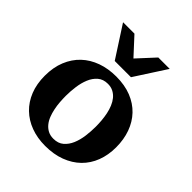

<svg xmlns="http://www.w3.org/2000/svg" viewBox="-202 -849 989 989"><g transform="rotate(45 292.0 -355.0)"><path d="M403.8 -242.2Q403.8 -263.2 401.9 -286.4Q399.9 -309.6 395.3 -332Q390.6 -354.5 382.3 -374.5Q374 -394.5 361.6 -409.7Q349.1 -424.8 332 -433.8Q314.9 -442.9 292 -442.9Q258.3 -442.9 236.8 -424.3Q215.3 -405.8 203.4 -376.7Q191.4 -347.7 186.8 -313Q182.1 -278.3 182.1 -246.1Q182.1 -224.6 183.8 -201.2Q185.5 -177.7 190.2 -155.3Q194.8 -132.8 202.6 -112.8Q210.4 -92.8 222.9 -77.4Q235.4 -62 252.4 -53Q269.5 -43.9 293 -43.9Q327.1 -43.9 348.6 -62.3Q370.1 -80.6 382.3 -109.4Q394.5 -138.2 399.2 -173.3Q403.8 -208.5 403.8 -242.2ZM553.2 -241.2Q553.2 -185.1 535.4 -138.4Q517.6 -91.8 483.4 -58.3Q449.2 -24.9 400.1 -6.3Q351.1 12.2 289.1 12.2Q231.9 12.2 184.8 -5.4Q137.7 -22.9 103.8 -55.7Q69.8 -88.4 51 -135.5Q32.2 -182.6 32.2 -242.2Q32.2 -303.7 51.8 -351.6Q71.3 -399.4 106.2 -432.4Q141.1 -465.3 189.5 -482.7Q237.8 -500 295.9 -500Q357.9 -500 405.8 -481Q453.6 -461.9 486.3 -427.5Q519 -393.1 536.1 -345.7Q553.2 -298.3 553.2 -241.2ZM351.6 -550.8H233.4L122.6 -722.2H205.6L292.5 -627.9L379.4 -722.2H462.4Z"/></g></svg>

Font: Charis SIL APac
Style: Bold
Weight: 700
Foundry: SIL International
Version: Version 5.000